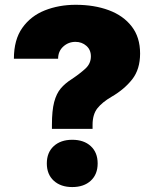

<svg xmlns="http://www.w3.org/2000/svg" viewBox="-20 -757 641 789"><path d="M193.4 -227.5V-244.1Q193.4 -302.7 202.6 -337.6Q211.9 -372.6 229.7 -393.6Q247.6 -414.6 274.4 -431.6Q308.1 -454.1 330.8 -474.9Q353.5 -495.6 353.5 -525.4Q353.5 -552.2 335 -568.6Q316.4 -585 290 -585Q261.2 -585 240 -565.7Q218.8 -546.4 218.8 -515.6H37.1Q37.1 -593.8 71.8 -642.6Q106.4 -691.4 164.3 -714.4Q222.2 -737.3 291 -737.3Q367.2 -737.3 427 -715.1Q486.8 -692.9 521.2 -648.4Q555.7 -604 555.7 -537.1Q555.7 -472.2 523.2 -430.9Q490.7 -389.6 438.5 -359.4Q399.9 -336.9 380.1 -311.8Q360.4 -286.6 360.4 -244.1V-227.5ZM276.9 11.7Q229.5 11.7 200.9 -14.4Q172.4 -40.5 172.4 -85.4Q172.4 -130.4 200.9 -156.5Q229.5 -182.6 276.9 -182.6Q324.7 -182.6 353 -156.5Q381.3 -130.4 381.3 -85.4Q381.3 -40.5 353 -14.4Q324.7 11.7 276.9 11.7Z"/></svg>

Font: Inter Black
Style: Regular
Weight: 900
Designer: Rasmus Andersson
Foundry: rsms
Version: Version 4.000;git-a52131595